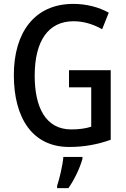

<svg xmlns="http://www.w3.org/2000/svg" viewBox="-20 -744 647 985"><path d="M334 -384V-296H448V-94C420 -85 386 -80 346 -80C213 -80 158 -195 158 -356C158 -534 228 -635 357 -635C409 -635 458 -620 504 -594L538 -679C487 -707 425 -724 356 -724C157 -724 51 -577 51 -359C51 -139 146 10 335 10C412 10 481 -3 548 -27V-384ZM403 71V61H305C302 102 285 174 273 209V221H331C361 179 390 118 403 71Z"/></svg>

Font: Noto Sans Thai Looped Condensed Medium
Style: Regular
Weight: 500
Width: 3
Designer: Sasikarn Vongin, Ben Mitchell
Foundry: The Fontpad Ltd
Version: Version 1.001